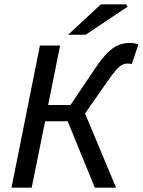

<svg xmlns="http://www.w3.org/2000/svg" viewBox="-20 -865 658 885"><path d="M33 0 164 -655H257L202 -381H305L416 -546Q449 -595 475 -621Q501 -647 525.5 -657Q550 -667 578 -667Q601 -667 618 -660L587 -569Q583 -571 578.5 -571.5Q574 -572 568 -572Q554 -572 542.5 -566Q531 -560 516.5 -544Q502 -528 479 -495L372 -342L515 0H417L292 -306H188L126 0ZM294 -705 445 -845H562L568 -834L375 -705Z"/></svg>

Font: Source Sans 3 Medium
Style: Italic
Weight: 500
Italic angle: -11°
Designer: Paul D. Hunt
Foundry: Adobe
Version: Version 3.052;hotconv 1.1.0;makeotfexe 2.6.0